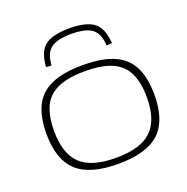

<svg xmlns="http://www.w3.org/2000/svg" viewBox="-134 -874 985 1009"><g transform="rotate(-20 359.0 -369.0)"><path d="M57 -267Q57 -359 86 -420Q115 -481 181.5 -511.5Q248 -542 359 -542Q471 -542 537 -511.5Q603 -481 632 -420Q661 -359 661 -267Q661 -123 589.5 -56.5Q518 10 359 10Q201 10 129 -56.5Q57 -123 57 -267ZM100 -267Q100 -142 160.5 -83Q221 -24 359 -24Q497 -24 558 -83Q619 -142 619 -267Q619 -348 594.5 -401.5Q570 -455 513.5 -481.5Q457 -508 359 -508Q262 -508 205 -481.5Q148 -455 124 -401.5Q100 -348 100 -267ZM359 -748Q440 -748 484.5 -723Q529 -698 540 -629Q543 -615 544 -598L514 -596Q513 -603 512.5 -608.5Q512 -614 511 -619Q502 -676 464.5 -696.5Q427 -717 359 -717Q292 -717 254.5 -696.5Q217 -676 208 -620Q207 -614 206.5 -608.5Q206 -603 205 -596L175 -598Q175 -606 176.5 -614Q178 -622 179 -629Q190 -698 234.5 -723Q279 -748 359 -748Z"/></g></svg>

Font: Georama Extended ExtraLight
Style: Regular
Weight: 200
Width: 7
Designer: Jean-Baptiste Levee
Foundry: Production Type
Version: Version 1.000